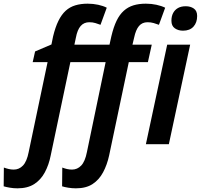

<svg xmlns="http://www.w3.org/2000/svg" viewBox="-125 -785 1093 1045"><path d="M-30 240Q-51 240 -71.5 236.5Q-92 233 -105 229L-104 127Q-90 132 -77 135Q-64 138 -50 138Q-21 138 0 116Q21 94 31 43L134 -447H53L66 -505L155 -543L164 -587Q176 -637 193 -671.5Q210 -706 232.5 -726.5Q255 -747 285 -756Q315 -765 352 -765Q382 -765 409.5 -759Q437 -753 456 -743L422 -650Q409 -655 394 -659.5Q379 -664 361 -664Q332 -664 314 -643.5Q296 -623 288 -580L280 -542H471L481 -587Q493 -638 509.5 -672Q526 -706 549 -726.5Q572 -747 601.5 -756Q631 -765 669 -765Q699 -765 726.5 -759Q754 -753 774 -743L740 -650Q727 -655 711.5 -659.5Q696 -664 678 -664Q649 -664 631.5 -643.5Q614 -623 605 -580L596 -542H701L680 -447H576L469 61Q458 112 436 153Q414 194 378.5 217Q343 240 288 240Q267 240 246 236.5Q225 233 213 229L214 127Q227 132 240 135Q253 138 267 138Q296 138 317 116Q338 94 348 43L450 -447H258L151 61Q141 112 119 153Q97 194 61 217Q25 240 -30 240ZM669 0 785 -542H910L794 0ZM871 -618Q845 -618 826.5 -631Q808 -644 808 -672Q808 -697 817.5 -714.5Q827 -732 844 -741.5Q861 -751 886 -751Q912 -751 930 -738.5Q948 -726 948 -698Q948 -662 928 -640Q908 -618 871 -618Z"/></svg>

Font: Noto Sans Display SemiBold
Style: Italic
Weight: 600
Italic angle: -12°
Designer: Monotype Design Team
Foundry: Monotype Imaging Inc.
Version: Version 2.003